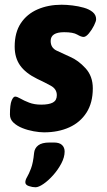

<svg xmlns="http://www.w3.org/2000/svg" viewBox="-20 -551 453 811"><path d="M166 8Q147 8 122 3.5Q97 -1 74.5 -10Q52 -19 37 -33Q22 -47 22 -67Q22 -109 29 -126Q36 -143 44 -143Q52 -143 66.5 -134.5Q81 -126 103 -117.5Q125 -109 154 -109Q187 -109 203.5 -118Q220 -127 220 -149Q220 -175 194.5 -189Q169 -203 137 -218Q88 -242 65 -274.5Q42 -307 42 -354Q42 -414 68 -453Q94 -492 139 -511.5Q184 -531 240 -531Q261 -531 286 -528Q311 -525 334 -518.5Q357 -512 371.5 -500Q386 -488 386 -470Q386 -461 377 -443Q368 -425 355.5 -410Q343 -395 333 -395Q323 -395 306 -405Q289 -415 251 -415Q194 -415 194 -378Q194 -349 219.5 -337Q245 -325 276 -311Q311 -296 341.5 -262.5Q372 -229 372 -178Q372 -117 345.5 -75.5Q319 -34 272.5 -13Q226 8 166 8ZM130 240Q117 240 102 235Q87 230 87 219Q87 209 94.5 196.5Q102 184 111 160.5Q120 137 124 95Q126 75 141.5 63Q157 51 189 51H208Q231 51 242 61.5Q253 72 253 89Q253 113 239 139.5Q225 166 204.5 189Q184 212 163.5 226Q143 240 130 240Z"/></svg>

Font: Asap
Style: Bold Italic
Weight: 700
Italic angle: -6°
Designer: Pablo Cosgaya
Foundry: Omnibus-Type
Version: Version 3.001; ttfautohint (v1.8.3)